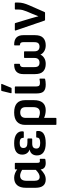

<svg xmlns="http://www.w3.org/2000/svg" viewBox="1074 -1828 939 3126"><g transform="rotate(-90 1543.0 -264.5)"><path d="M184 11Q49 11 49 -157V-311Q49 -405 91 -454Q133 -503 212 -503Q250 -503 286 -488.5Q322 -474 348 -453V-481Q348 -492 359 -492H444Q455 -492 455 -481V-131Q455 -102 461.5 -93Q468 -84 485 -84Q492 -84 498.5 -85Q505 -86 512 -86Q521 -88 521 -77V-8Q521 2 510 5Q497 7 481 9Q465 11 452 11Q357 11 348 -72Q311 -34 271.5 -11.5Q232 11 184 11ZM163 -172Q163 -88 226 -88Q253 -88 280 -103Q307 -118 341 -151V-373Q317 -388 292.5 -397Q268 -406 247 -406Q163 -406 163 -302Z M775 11Q678 11 627 -25Q576 -61 576 -132Q576 -178 599 -209.5Q622 -241 669 -250V-253Q632 -265 610.5 -296.5Q589 -328 589 -371Q589 -437 634.5 -470Q680 -503 775 -503Q874 -503 924 -464.5Q974 -426 968 -361Q967 -346 956 -346H871Q861 -346 861 -360Q862 -413 779 -413Q697 -413 697 -353Q697 -319 718.5 -303Q740 -287 787 -287H841Q852 -287 852 -275V-220Q852 -209 841 -209H772Q726 -209 707 -192Q688 -175 688 -140Q688 -79 779 -79Q823 -79 844.5 -91Q866 -103 866 -131Q866 -144 877 -144H962Q972 -144 974 -128Q987 11 775 11Z M1084 185Q1073 185 1073 174V-321Q1073 -410 1124 -456.5Q1175 -503 1275 -503Q1476 -503 1476 -323V-182Q1476 -87 1434.5 -38Q1393 11 1312 11Q1281 11 1247.5 4Q1214 -3 1187 -16V174Q1187 185 1176 185ZM1187 -313V-105Q1232 -84 1275 -84Q1362 -84 1362 -191V-316Q1362 -404 1275 -404Q1233 -404 1210 -382Q1187 -360 1187 -313Z M1730 11Q1655 11 1620 -21.5Q1585 -54 1585 -139V-481Q1585 -492 1596 -492H1688Q1699 -492 1699 -481V-143Q1699 -110 1712 -96.5Q1725 -83 1757 -83Q1773 -83 1788 -85Q1803 -87 1816 -90Q1827 -92 1827 -81V-11Q1827 -2 1818 1Q1802 5 1779.5 8Q1757 11 1730 11ZM1598 -545Q1587 -545 1589 -556L1625 -704Q1627 -714 1639 -714H1732Q1745 -714 1739 -701L1678 -553Q1674 -545 1665 -545Z M2066 11Q1987 11 1943.5 -31Q1900 -73 1900 -163V-355Q1900 -427 1938 -465Q1976 -503 2056 -503Q2068 -503 2068 -492V-420Q2068 -409 2058 -409Q2032 -406 2023 -392Q2014 -378 2014 -355V-174Q2014 -128 2032 -109Q2050 -90 2087 -90Q2122 -90 2142.5 -110Q2163 -130 2163 -174V-331Q2163 -342 2174 -342H2261Q2271 -342 2271 -331V-174Q2271 -130 2291.5 -110Q2312 -90 2347 -90Q2383 -90 2401.5 -109Q2420 -128 2420 -174V-355Q2420 -378 2411.5 -392Q2403 -406 2376 -409Q2367 -409 2367 -420V-492Q2367 -503 2378 -503Q2459 -503 2496.5 -465Q2534 -427 2534 -355V-163Q2534 -73 2490.5 -31Q2447 11 2369 11Q2314 11 2274 -13Q2234 -37 2218 -74H2216Q2201 -39 2162.5 -14Q2124 11 2066 11Z M2783 0Q2775 0 2771 -9L2610 -479Q2606 -492 2619 -492H2719Q2729 -492 2732 -483L2808 -229Q2817 -199 2825 -168.5Q2833 -138 2841 -109H2842Q2852 -134 2862.5 -160Q2873 -186 2883 -211L2920 -298Q2934 -332 2942.5 -363.5Q2951 -395 2951 -432V-480Q2951 -492 2962 -492H3055Q3065 -492 3065 -480V-438Q3065 -394 3053.5 -351Q3042 -308 3022 -262L2911 -9Q2907 0 2898 0Z"/></g></svg>

Font: Sofia Sans Semi Condensed
Style: Bold
Weight: 700
Designer: Botio Nikoltchev, Ani Petrova
Foundry: lettersoup
Version: Version 4.100; ttfautohint (v1.8.4.7-5d5b)